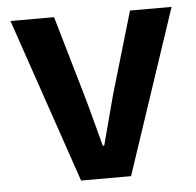

<svg xmlns="http://www.w3.org/2000/svg" viewBox="-45 -606 666 651"><g transform="rotate(-5 288.0 -280.0)"><path d="M205.2 0H375.3L562.2 -559.8H420.7L338.6 -280.6C323.9 -225.7 308.6 -168 293.7 -111.1H288.9C273.3 -168 259 -225.7 243.3 -280.6L162.2 -559.8H13.8Z"/></g></svg>

Font: Source Han Sans JP VF
Style: Regular
Weight: 250
Designer: Ryoko NISHIZUKA 西塚涼子 (kana, bopomofo & ideographs); Paul D. Hunt (Latin, Greek & Cyrillic); Sandoll Communications 산돌커뮤니
Foundry: Adobe
Version: Version 2.004;hotconv 1.0.118;makeotfexe 2.5.65603